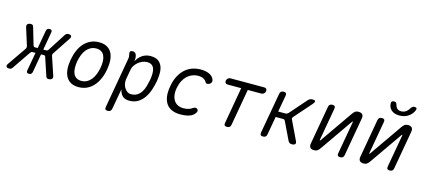

<svg xmlns="http://www.w3.org/2000/svg" viewBox="-126 -1422 4994 2248"><g transform="rotate(15 2371.0 -297.5)"><path d="M21 -16Q13 -3 4 3.5Q-5 10 -20 10Q-47 10 -55.5 -3Q-64 -16 -47 -41L106 -263Q112 -271 113 -280.5Q114 -290 112 -298L46 -508Q39 -534 52 -547Q65 -560 93 -560Q107 -560 113.5 -553Q120 -546 124 -534L185 -326Q188 -318 192.5 -313Q197 -308 206 -308H240L279 -526Q282 -543 292 -551.5Q302 -560 319 -560Q336 -560 342.5 -551.5Q349 -543 346 -526L308 -308H343Q353 -308 359.5 -313Q366 -318 371 -326L504 -534Q512 -546 521.5 -553Q531 -560 545 -560Q573 -560 581 -546.5Q589 -533 572 -508L432 -297Q426 -289 424.5 -280Q423 -271 426 -262L500 -41Q508 -17 495.5 -3.5Q483 10 455 10Q441 10 434 4Q427 -2 423 -16L352 -229Q350 -238 345 -242.5Q340 -247 331 -247H297L258 -24Q255 -7 245 1.5Q235 10 218 10Q201 10 194 1.5Q187 -7 190 -24L230 -247H194Q185 -247 178.5 -242.5Q172 -238 166 -229Z M818 10Q762 10 724.5 -11Q687 -32 666 -70Q645 -108 641 -160.5Q637 -213 648 -276Q659 -339 681.5 -391Q704 -443 738 -480.5Q772 -518 817.5 -539Q863 -560 920 -560Q976 -560 1014 -539Q1052 -518 1072.5 -480.5Q1093 -443 1097 -391Q1101 -339 1090 -277Q1079 -213 1055.5 -160.5Q1032 -108 998 -70Q964 -32 919 -11Q874 10 818 10ZM832 -69Q868 -69 897 -84Q926 -99 948.5 -126Q971 -153 986.5 -191.5Q1002 -230 1011 -277Q1019 -322 1017 -359.5Q1015 -397 1002.5 -424Q990 -451 966 -466Q942 -481 905 -481Q869 -481 839.5 -466Q810 -451 787.5 -424Q765 -397 750 -359Q735 -321 726 -275Q719 -229 721 -191Q723 -153 735.5 -126Q748 -99 772 -84Q796 -69 832 -69Z M1374 -453Q1386 -476 1402.5 -495Q1419 -514 1439.5 -528.5Q1460 -543 1485.5 -551.5Q1511 -560 1542 -560Q1602 -560 1635 -536.5Q1668 -513 1683 -474.5Q1698 -436 1697 -389Q1696 -342 1688 -294Q1678 -240 1660 -185.5Q1642 -131 1612 -87.5Q1582 -44 1538.5 -17Q1495 10 1433 10Q1378 10 1349.5 -19Q1321 -48 1312 -96L1268 150Q1264 171 1252.5 180.5Q1241 190 1221 190Q1201 190 1193 180.5Q1185 171 1189 150L1296 -457Q1300 -473 1298.5 -488.5Q1297 -504 1293 -520Q1288 -540 1296.5 -550Q1305 -560 1325 -560Q1345 -560 1356 -550Q1367 -540 1372 -520Q1376 -504 1376 -487Q1376 -470 1374 -453ZM1521 -481Q1493 -481 1465 -469.5Q1437 -458 1414.5 -439Q1392 -420 1376 -396Q1360 -372 1356 -347L1334 -224Q1330 -199 1334.5 -172Q1339 -145 1352.5 -122Q1366 -99 1386.5 -84Q1407 -69 1434 -69Q1478 -69 1508 -88Q1538 -107 1558 -138.5Q1578 -170 1589 -209.5Q1600 -249 1608 -290Q1615 -329 1615.5 -364Q1616 -399 1607 -425.5Q1598 -452 1577 -466.5Q1556 -481 1521 -481Z M1854 -275Q1867 -352 1896 -405.5Q1925 -459 1964 -493.5Q2003 -528 2051 -544Q2099 -560 2150 -560Q2186 -560 2213 -554Q2240 -548 2260 -537.5Q2280 -527 2292 -514Q2304 -501 2310 -487Q2320 -464 2313 -448Q2306 -432 2290 -424Q2272 -415 2258.5 -418Q2245 -421 2239 -436Q2231 -453 2206 -467Q2181 -481 2139 -481Q2104 -481 2070.5 -468Q2037 -455 2009.5 -429.5Q1982 -404 1962.5 -366.5Q1943 -329 1933 -277Q1924 -227 1930.5 -188Q1937 -149 1955.5 -122.5Q1974 -96 2003 -82.5Q2032 -69 2069 -69Q2098 -69 2126.5 -76Q2155 -83 2173 -98Q2187 -109 2203 -111Q2219 -113 2231 -101Q2236 -95 2238 -88Q2240 -81 2238 -73Q2236 -65 2230 -56Q2224 -47 2214 -37Q2199 -22 2180 -13Q2161 -4 2140.5 1Q2120 6 2097 8Q2074 10 2050 10Q1996 10 1954 -7Q1912 -24 1885.5 -58.5Q1859 -93 1850 -147.5Q1841 -202 1854 -275Z M2663 -471H2499Q2481 -471 2472 -482Q2463 -493 2466 -510Q2470 -528 2482.5 -539Q2495 -550 2513 -550H2921Q2939 -550 2948 -539Q2957 -528 2954 -510Q2950 -493 2937 -482Q2924 -471 2907 -471H2743L2665 -30Q2662 -9 2650.5 0.5Q2639 10 2618 10Q2598 10 2590 0.5Q2582 -9 2586 -30Z M3054 10Q3034 10 3026.5 0.5Q3019 -9 3022 -30L3109 -520Q3112 -541 3123.5 -550.5Q3135 -560 3155 -560Q3176 -560 3183.5 -550.5Q3191 -541 3188 -520L3152 -319H3241Q3250 -319 3258 -323Q3266 -327 3274 -334L3450 -535Q3461 -548 3474.5 -554Q3488 -560 3503 -560Q3534 -560 3538 -548Q3542 -536 3520 -510L3338 -303Q3331 -296 3329.5 -288Q3328 -280 3331 -272L3441 -42Q3454 -16 3444 -3Q3434 10 3403 10Q3388 10 3377.5 3.5Q3367 -3 3360 -16L3255 -234Q3251 -242 3245 -246Q3239 -250 3229 -250H3140L3101 -30Q3098 -9 3086.5 0.5Q3075 10 3054 10Z M3619 -60 3700 -520Q3703 -541 3714.5 -550.5Q3726 -560 3747 -560Q3766 -560 3774.5 -550.5Q3783 -541 3779 -520L3709 -124Q3708 -121 3709 -119.5Q3710 -118 3712 -118Q3714 -118 3715.5 -119.5Q3717 -121 3719 -124L3991 -515Q4005 -536 4021 -548Q4037 -560 4061 -560Q4096 -560 4110.5 -542.5Q4125 -525 4118 -490L4037 -30Q4034 -9 4022.5 0.5Q4011 10 3990 10Q3971 10 3962.5 0.5Q3954 -9 3958 -30L4028 -426Q4029 -429 4028 -430.5Q4027 -432 4025 -432Q4023 -432 4021.5 -430.5Q4020 -429 4018 -426L3746 -35Q3732 -14 3716 -2Q3700 10 3676 10Q3641 10 3626.5 -7.5Q3612 -25 3619 -60Z M4219 -60 4300 -520Q4303 -541 4314.5 -550.5Q4326 -560 4347 -560Q4366 -560 4374.5 -550.5Q4383 -541 4379 -520L4309 -124Q4308 -121 4309 -119.5Q4310 -118 4312 -118Q4314 -118 4315.5 -119.5Q4317 -121 4319 -124L4591 -515Q4605 -536 4621 -548Q4637 -560 4661 -560Q4696 -560 4710.5 -542.5Q4725 -525 4718 -490L4637 -30Q4634 -9 4622.5 0.5Q4611 10 4590 10Q4571 10 4562.5 0.5Q4554 -9 4558 -30L4628 -426Q4629 -429 4628 -430.5Q4627 -432 4625 -432Q4623 -432 4621.5 -430.5Q4620 -429 4618 -426L4346 -35Q4332 -14 4316 -2Q4300 10 4276 10Q4241 10 4226.5 -7.5Q4212 -25 4219 -60ZM4400 -753Q4399 -769 4408 -777Q4417 -785 4434 -785Q4443 -785 4450 -782Q4457 -779 4460 -774Q4467 -764 4470 -750.5Q4473 -737 4481 -725Q4498 -694 4541 -694Q4584 -694 4614 -725Q4626 -737 4633.5 -750Q4641 -763 4651 -773Q4658 -778 4664.5 -781.5Q4671 -785 4681 -785Q4698 -785 4705 -777Q4712 -769 4706 -753Q4690 -710 4653 -681Q4604 -641 4533 -641Q4463 -641 4427 -681Q4401 -710 4400 -753Z"/></g></svg>

Font: Maple Mono Light
Style: Italic
Weight: 300
Italic angle: -10°
Monospace: yes
Designer: subframe7536
Version: Version 7.000